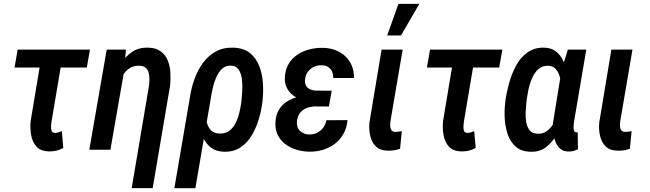

<svg xmlns="http://www.w3.org/2000/svg" viewBox="-20 -790 3428 1013"><path d="M454.6 -528.3 438 -433.6H56.6L73.2 -528.3ZM204.6 -528.3H315.9L251.5 -146.5Q250.5 -138.2 249.5 -124.5Q248.5 -110.8 252.2 -100.1Q255.9 -89.4 269 -88.9Q278.8 -88.4 288.1 -91.6Q297.4 -94.7 306.2 -98.1L314 -9.3Q295.9 0.5 277.3 4.9Q258.8 9.3 238.8 8.8Q194.3 7.8 172.4 -16.8Q150.4 -41.5 144.3 -77.6Q138.2 -113.8 141.6 -150.4Z M633.8 -408.7 562.5 0H451.2L543 -528.3H644.5ZM589.4 -281.7 560.5 -280.8Q566.4 -320.8 579.8 -366.2Q593.3 -411.6 616.7 -451.4Q640.1 -491.2 676 -515.6Q711.9 -540 761.7 -538.6Q803.2 -537.6 828.1 -519Q853 -500.5 865 -471.2Q877 -441.9 878.9 -407.2Q880.9 -372.6 877.4 -338.4L785.6 202.6H674.8L766.1 -337.9Q768.1 -355 768.3 -373.3Q768.6 -391.6 764.2 -407.2Q759.8 -422.9 748 -432.9Q736.3 -442.9 714.4 -443.4Q683.1 -444.3 661.4 -428.7Q639.6 -413.1 625 -387.9Q610.4 -362.8 602.1 -334.7Q593.8 -306.6 589.4 -281.7Z M899.9 203.1 982.9 -281.7Q989.7 -327.1 1006.1 -373Q1022.5 -418.9 1050 -457Q1077.6 -495.1 1117.4 -517.6Q1157.2 -540 1210.9 -538.6Q1266.1 -536.6 1299.1 -509.8Q1332 -482.9 1348.1 -440.7Q1364.3 -398.4 1367.2 -350.6Q1370.1 -302.7 1365.2 -259.3L1363.8 -248Q1358.9 -207 1345.5 -161.6Q1332 -116.2 1308.6 -76.4Q1285.2 -36.6 1249 -12.5Q1212.9 11.7 1162.1 10.7Q1114.7 8.8 1086.9 -16.1Q1059.1 -41 1045.4 -79.6Q1031.7 -118.2 1027.6 -160.6Q1023.4 -203.1 1022.9 -239.7Q1029.8 -234.9 1036.4 -230Q1043 -225.1 1049.6 -220.5Q1056.2 -215.8 1063.5 -211.4Q1063.5 -185.1 1068.4 -156.2Q1073.2 -127.4 1089.1 -106.9Q1105 -86.4 1138.7 -85.4Q1169.4 -84.5 1190.2 -100.3Q1210.9 -116.2 1223.6 -142.1Q1236.3 -168 1242.9 -196.3Q1249.5 -224.6 1252.9 -248.5L1253.9 -258.8Q1255.9 -276.9 1257.8 -307.4Q1259.8 -337.9 1256.8 -368.7Q1253.9 -399.4 1240.2 -421.1Q1226.6 -442.9 1197.3 -443.8Q1169.4 -444.3 1150.6 -426.3Q1131.8 -408.2 1120.1 -380.4Q1108.4 -352.5 1102.1 -323.7Q1095.7 -294.9 1092.8 -274.9L1010.7 203.1Z M1620.1 -287.1 1725.6 -286.6 1715.3 -228 1641.1 -228.5Q1616.2 -227.5 1595.9 -219.2Q1575.7 -210.9 1562.7 -193.8Q1549.8 -176.8 1546.9 -150.9Q1544.9 -135.3 1548.8 -122.3Q1552.7 -109.4 1561.8 -100.3Q1570.8 -91.3 1583.5 -85.9Q1596.2 -80.6 1611.3 -80.6Q1634.8 -80.1 1653.8 -89.8Q1672.9 -99.6 1685.5 -116.7Q1698.2 -133.8 1702.1 -155.8L1813.5 -156.2Q1810.1 -116.2 1792.5 -84.7Q1774.9 -53.2 1747.1 -31.7Q1719.2 -10.3 1683.8 0.5Q1648.4 11.2 1609.4 10.3Q1574.7 9.3 1542.5 -0.7Q1510.3 -10.7 1484.9 -30Q1459.5 -49.3 1445.3 -78.1Q1431.2 -106.9 1433.1 -145Q1435.1 -183.6 1451.4 -210.7Q1467.8 -237.8 1494.4 -254.6Q1521 -271.5 1553.5 -279.3Q1585.9 -287.1 1620.1 -287.1ZM1719.7 -252.4 1628.4 -252.9Q1601.1 -253.9 1574.5 -262.5Q1547.9 -271 1526.9 -286.6Q1505.9 -302.2 1493.7 -325.9Q1481.4 -349.6 1482.9 -380.4Q1484.4 -420.9 1502 -451.2Q1519.5 -481.4 1548.3 -501Q1577.1 -520.5 1613 -529.5Q1648.9 -538.6 1686 -537.6Q1721.2 -536.6 1750.7 -525.1Q1780.3 -513.7 1802.2 -492.9Q1824.2 -472.2 1836.2 -443.4Q1848.1 -414.6 1847.7 -378.4H1738.3Q1738.8 -397.9 1731.7 -413.1Q1724.6 -428.2 1710.4 -437Q1696.3 -445.8 1675.8 -445.8Q1654.3 -445.8 1636 -437.3Q1617.7 -428.7 1605.2 -412.4Q1592.8 -396 1589.8 -374.5Q1587.9 -359.9 1590.6 -348.6Q1593.3 -337.4 1600.3 -329.6Q1607.4 -321.8 1618.2 -317.6Q1628.9 -313.5 1643.1 -312L1730 -311.5Z M1993.2 -528.3H2104.5L2040 -150.4Q2038.6 -137.7 2038.8 -125Q2039.1 -112.3 2045.2 -103.3Q2051.3 -94.2 2066.9 -94.2Q2075.7 -94.2 2084 -95.5Q2092.3 -96.7 2100.1 -97.7L2090.8 -5.4Q2075.7 0.5 2059.6 2.9Q2043.5 5.4 2027.3 4.9Q1984.9 4.4 1962.9 -17.6Q1940.9 -39.6 1933.3 -73.5Q1925.8 -107.4 1929.2 -143.6ZM2022.9 -603 2082 -769.5H2192.4L2095.7 -603Z M2630.4 -528.3 2613.8 -433.6H2232.4L2249 -528.3ZM2380.4 -528.3H2491.7L2427.2 -146.5Q2426.3 -138.2 2425.3 -124.5Q2424.3 -110.8 2428 -100.1Q2431.6 -89.4 2444.8 -88.9Q2454.6 -88.4 2463.9 -91.6Q2473.1 -94.7 2481.9 -98.1L2489.7 -9.3Q2471.7 0.5 2453.1 4.9Q2434.6 9.3 2414.6 8.8Q2370.1 7.8 2348.1 -16.8Q2326.2 -41.5 2320.1 -77.6Q2314 -113.8 2317.4 -150.4Z M2645 -244.1 2646 -254.9Q2651.4 -296.9 2664.6 -346.4Q2677.7 -396 2701.2 -440.7Q2724.6 -485.4 2762 -512.7Q2799.3 -540 2853 -538.6Q2889.6 -537.1 2913.6 -518.3Q2937.5 -499.5 2951.2 -469.7Q2964.8 -439.9 2970.5 -405Q2976.1 -370.1 2976.6 -335.9Q2977.1 -301.8 2975.1 -274.9L2971.7 -247.1Q2965.3 -209.5 2952.1 -164.6Q2939 -119.6 2916.5 -79.1Q2894 -38.6 2860.1 -13.2Q2826.2 12.2 2778.8 10.7Q2730 9.3 2701.2 -16.1Q2672.4 -41.5 2658.9 -80.8Q2645.5 -120.1 2643.1 -163.6Q2640.6 -207 2645 -244.1ZM2757.8 -254.9 2756.8 -244.6Q2754.9 -225.6 2753.4 -199Q2752 -172.4 2756.1 -146.7Q2760.3 -121.1 2773.9 -103.3Q2787.6 -85.4 2815.9 -84.5Q2844.7 -83 2865.7 -98.9Q2886.7 -114.7 2901.4 -139.6Q2916 -164.6 2924.8 -192.1Q2933.6 -219.7 2938.5 -242.7L2941.9 -275.4Q2943.4 -293.5 2942.6 -321Q2941.9 -348.6 2935.8 -376.2Q2929.7 -403.8 2914.8 -422.9Q2899.9 -441.9 2873.5 -442.9Q2840.8 -444.3 2819.6 -424.6Q2798.3 -404.8 2785.6 -374Q2772.9 -343.3 2766.8 -310.8Q2760.7 -278.3 2757.8 -254.9ZM2976.1 -528.3H3073.2L3010.3 -157.7Q3009.3 -153.3 3007.8 -143.1Q3006.3 -132.8 3006.1 -120.8Q3005.9 -108.9 3008.8 -100.6Q3011.7 -92.3 3020 -91.8Q3022.5 -91.3 3024.2 -91.8Q3025.9 -92.3 3027.8 -92.8L3029.3 -2.9Q3017.6 3.4 3005.6 6.6Q2993.7 9.8 2980.5 9.3Q2951.7 9.3 2934.8 -6.1Q2918 -21.5 2909.4 -44.7Q2900.9 -67.9 2898.4 -93.5Q2896 -119.1 2897.5 -141.1L2942.9 -421.4Z M3205.6 -528.3H3316.9L3252.4 -150.4Q3251 -137.7 3251.2 -125Q3251.5 -112.3 3257.6 -103.3Q3263.7 -94.2 3279.3 -94.2Q3288.1 -94.2 3296.4 -95.5Q3304.7 -96.7 3312.5 -97.7L3303.2 -5.4Q3288.1 0.5 3272 2.9Q3255.9 5.4 3239.7 4.9Q3197.3 4.4 3175.3 -17.6Q3153.3 -39.6 3145.8 -73.5Q3138.2 -107.4 3141.6 -143.6Z"/></svg>

Font: Roboto Condensed Medium
Style: Italic
Weight: 500
Italic angle: -12°
Designer: Christian Robertson
Foundry: Google
Version: Version 3.0; 2020